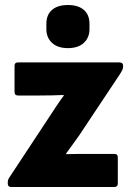

<svg xmlns="http://www.w3.org/2000/svg" viewBox="-20 -746 524 766"><path d="M25 0Q11 0 11 -14V-18Q11 -28 16 -36L171 -271Q187 -295 203 -319.5Q219 -344 234 -364V-367Q209 -366 186 -365.5Q163 -365 138 -365H52Q38 -365 38 -379V-484Q38 -497 52 -497H456Q471 -497 471 -484V-479Q471 -474 468.5 -468Q466 -462 459 -451L314 -233Q298 -208 280 -183.5Q262 -159 244 -134V-131Q275 -132 297 -132Q319 -132 346 -132H436Q450 -132 450 -118V-14Q450 0 436 0ZM251 -554Q210 -554 187.5 -575Q165 -596 165 -630V-651Q165 -687 187.5 -706.5Q210 -726 251 -726Q292 -726 314.5 -706.5Q337 -687 337 -651V-630Q337 -596 314.5 -575Q292 -554 251 -554Z"/></svg>

Font: Sofia Sans Black
Style: Regular
Weight: 900
Designer: Botio Nikoltchev, Ani Petrova
Foundry: lettersoup
Version: Version 4.100; ttfautohint (v1.8.3)